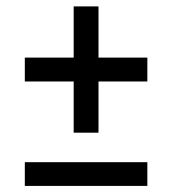

<svg xmlns="http://www.w3.org/2000/svg" viewBox="-20 -596 552 615"><path d="M216 -171V-335H59.5V-411.5H216V-575.5H295.5V-411.5H452V-335H295.5V-171ZM59.5 -0.5V-76.5H452V-0.5Z"/></svg>

Font: Encode Sans Condensed Medium
Style: Regular
Weight: 500
Width: 3
Designer: Multiple Designers
Foundry: Impallari Type
Version: Version 3.000; ttfautohint (v1.8.3) -l 8 -r 50 -G 200 -x 14 